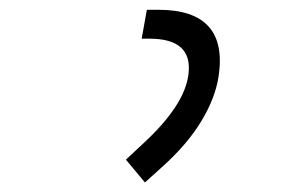

<svg xmlns="http://www.w3.org/2000/svg" viewBox="-20 -720 626 399"><path d="M281.2 -340.8 241.7 -388.2 280.3 -424.3Q320.3 -461.4 343.8 -496.8Q367.2 -532.2 371.6 -564.9Q381.3 -639.6 291 -639.6H274.4L285.2 -699.7H309.1Q455.6 -699.7 434.1 -560.1Q426.8 -514.6 397.5 -466.8Q368.2 -418.9 316.4 -372.6Z"/></svg>

Font: Cascadia Code PL Light
Style: Italic
Weight: 300
Italic angle: -10°
Monospace: yes
Designer: Aaron Bell
Foundry: Saja Typeworks
Version: Version 2404.023; ttfautohint (v1.8.4)